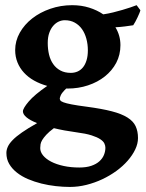

<svg xmlns="http://www.w3.org/2000/svg" viewBox="-20 -489 567 748"><path d="M322.3 -293Q322.3 -316.9 316.4 -338.4Q310.5 -359.9 299.3 -375.7Q288.1 -391.6 271.2 -400.9Q254.4 -410.2 232.4 -410.2Q220.2 -410.2 208.5 -404.8Q196.8 -399.4 187.3 -388.4Q177.7 -377.4 171.9 -360.8Q166 -344.2 166 -321.8Q166 -297.4 171.1 -276.1Q176.3 -254.9 187.3 -239.3Q198.2 -223.6 215.3 -214.4Q232.4 -205.1 255.9 -205.1Q270 -205.1 282.2 -210.4Q294.4 -215.8 303.2 -226.6Q312 -237.3 317.1 -253.9Q322.3 -270.5 322.3 -293ZM277.3 26.4Q229.5 20 189.9 10.3Q170.9 24.4 160.4 35.9Q149.9 47.4 144.5 56.4Q139.2 65.4 137.9 73.2Q136.7 81.1 136.7 87.9Q136.7 103 147.9 116.7Q159.2 130.4 179.4 140.9Q199.7 151.4 227.8 157.5Q255.9 163.6 289.1 163.6Q316.4 163.6 335.7 157Q355 150.4 367.2 139.4Q379.4 128.4 385 114.5Q390.6 100.6 390.6 86.4Q390.6 78.6 386.7 70.1Q382.8 61.5 370.8 53.5Q358.9 45.4 336.7 38.3Q314.5 31.2 277.3 26.4ZM449.2 -313Q449.2 -275.4 432.9 -244.4Q416.5 -213.4 388.4 -191.2Q360.4 -168.9 323 -156.5Q285.6 -144 243.7 -144H237.8Q220.7 -127.4 216.8 -117.9Q212.9 -108.4 212.9 -105.5Q212.9 -101.6 215.1 -97.9Q217.3 -94.2 227.5 -90.3Q237.8 -86.4 259 -82.3Q280.3 -78.1 318.4 -73.2Q377 -65.4 415.5 -55.4Q454.1 -45.4 476.8 -31Q499.5 -16.6 508.5 2.9Q517.6 22.5 517.6 48.8Q517.6 70.8 506.8 93.3Q496.1 115.7 477.5 137Q459 158.2 433.6 176.8Q408.2 195.3 378.7 209.2Q349.1 223.1 316.9 231.2Q284.7 239.3 252.4 239.3Q226.1 239.3 197.5 236.1Q168.9 232.9 141.4 226.1Q113.8 219.2 89.1 208.7Q64.5 198.2 45.7 183.3Q26.9 168.5 15.9 149.7Q4.9 130.9 4.9 106.9Q4.9 95.2 10.3 83Q15.6 70.8 29.1 56.9Q42.5 43 65.7 26.9Q88.9 10.7 124.5 -9.3Q97.7 -20 83.5 -31.7Q69.3 -43.5 69.3 -55.2Q69.3 -66.9 91.8 -93.5Q114.3 -120.1 164.1 -154.3Q136.2 -162.1 113 -175Q89.8 -188 73.5 -205.8Q57.1 -223.6 48.1 -245.8Q39.1 -268.1 39.1 -293.9Q39.1 -329.6 57.1 -361.6Q75.2 -393.6 105.5 -417.2Q135.7 -440.9 176 -454.8Q216.3 -468.8 261.2 -468.8Q296.9 -468.8 327.4 -459.2Q357.9 -449.7 382.3 -433.1Q401.9 -436 420.9 -440.7Q439.9 -445.3 457 -450.4Q474.1 -455.6 488.3 -460.2Q502.4 -464.8 512.2 -468.8L526.9 -449.2Q525.9 -444.3 522.7 -436.8Q519.5 -429.2 515.6 -420.9Q511.7 -412.6 507.3 -404.5Q502.9 -396.5 499 -390.6Q482.9 -388.2 466.3 -386Q449.7 -383.8 429.7 -382.8Q449.2 -350.6 449.2 -313Z"/></svg>

Font: Gentium Book Basic
Style: Bold
Weight: 700
Designer: J. Victor Gaultney and Annie Olsen
Foundry: SIL International
Version: Version 1.102; 2013; Maintenance release